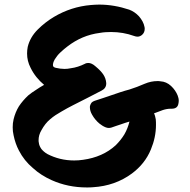

<svg xmlns="http://www.w3.org/2000/svg" viewBox="-20 -781 840 848"><path d="M125 -39.1C149.4 -16.6 177.7 1 208 14.6C255.9 36.1 307.6 46.9 363.3 46.9C372.1 46.9 381.8 46.9 390.6 45.9C456.1 42 513.7 21.5 562.5 -14.6C600.6 -43 628.9 -78.1 646.5 -121.1C661.1 -156.2 668.9 -192.4 668.9 -229.5C668.9 -237.3 668.9 -245.1 668 -253.9C667 -258.8 666 -262.7 665 -267.6C664.1 -272.5 662.1 -276.4 660.2 -280.3C672.9 -285.2 686.5 -290 699.2 -294.9C710.9 -298.8 722.7 -300.8 733.4 -300.8H738.3C754.9 -300.8 764.6 -307.6 767.6 -321.3C768.6 -326.2 769.5 -331.1 769.5 -335.9C769.5 -343.8 767.6 -351.6 764.6 -359.4C758.8 -374 749 -388.7 735.4 -401.4C721.7 -414.1 706.1 -420.9 688.5 -421.9C683.6 -422.9 679.7 -422.9 675.8 -422.9C656.2 -422.9 637.7 -418.9 619.1 -411.1C596.7 -401.4 574.2 -392.6 551.8 -385.7C525.4 -378.9 500 -370.1 474.6 -361.3C450.2 -352.5 424.8 -344.7 398.4 -335.9C392.6 -334 387.7 -331.1 384.8 -328.1C381.8 -324.2 378.9 -319.3 377.9 -314.5C377 -311.5 377 -309.6 377 -307.6C377 -296.9 379.9 -286.1 386.7 -274.4C395.5 -258.8 406.2 -246.1 418.9 -235.4C427.7 -228.5 436.5 -222.7 446.3 -218.8C451.2 -216.8 456.1 -215.8 460.9 -215.8C464.8 -215.8 468.8 -216.8 472.7 -217.8C485.4 -222.7 499 -226.6 512.7 -231.4C525.4 -236.3 539.1 -240.2 551.8 -244.1C546.9 -224.6 540 -206.1 529.3 -187.5C518.6 -169.9 505.9 -154.3 491.2 -139.6C453.1 -104.5 404.3 -83 346.7 -75.2C333 -73.2 320.3 -72.3 307.6 -72.3C264.6 -72.3 225.6 -82 189.5 -100.6C177.7 -107.4 168.9 -115.2 162.1 -124C156.2 -132.8 152.3 -141.6 151.4 -151.4C150.4 -154.3 150.4 -158.2 150.4 -162.1C150.4 -176.8 154.3 -191.4 163.1 -206.1C173.8 -225.6 186.5 -242.2 202.1 -254.9C216.8 -267.6 233.4 -278.3 251 -288.1C267.6 -297.9 285.2 -307.6 302.7 -316.4C323.2 -327.1 344.7 -337.9 366.2 -348.6C386.7 -359.4 408.2 -370.1 428.7 -380.9C442.4 -387.7 449.2 -398.4 449.2 -412.1V-414.1C448.2 -428.7 443.4 -441.4 435.5 -453.1C428.7 -462.9 418 -474.6 401.4 -488.3C390.6 -498 379.9 -502.9 370.1 -502.9C365.2 -502.9 359.4 -502 354.5 -499C335 -489.3 314.5 -482.4 292 -479.5C283.2 -477.5 273.4 -476.6 264.6 -476.6C252 -476.6 239.3 -478.5 226.6 -481.4C217.8 -483.4 213.9 -487.3 213.9 -492.2V-496.1C214.8 -504.9 217.8 -511.7 221.7 -518.6C228.5 -529.3 236.3 -540 247.1 -549.8C257.8 -559.6 267.6 -568.4 278.3 -576.2C320.3 -608.4 367.2 -628.9 420.9 -635.7C437.5 -638.7 454.1 -639.6 470.7 -639.6C505.9 -639.6 540 -633.8 572.3 -622.1C577.1 -620.1 583 -619.1 587.9 -619.1C594.7 -619.1 601.6 -622.1 607.4 -627C615.2 -633.8 619.1 -642.6 619.1 -653.3C619.1 -656.2 619.1 -659.2 618.2 -662.1C615.2 -678.7 606.4 -694.3 593.8 -709C581.1 -722.7 566.4 -732.4 550.8 -738.3C506.8 -752.9 462.9 -760.7 418 -760.7C405.3 -760.7 393.6 -759.8 380.9 -758.8C323.2 -753.9 268.6 -736.3 217.8 -706.1C193.4 -691.4 168.9 -672.9 146.5 -650.4C124 -627.9 109.4 -602.5 102.5 -574.2C100.6 -564.5 99.6 -554.7 99.6 -544.9C99.6 -522.5 104.5 -502 115.2 -481.4C129.9 -451.2 150.4 -426.8 174.8 -406.2C162.1 -399.4 150.4 -391.6 138.7 -383.8C126 -376 115.2 -368.2 104.5 -359.4C88.9 -344.7 75.2 -329.1 63.5 -311.5C52.7 -293.9 44.9 -274.4 40 -253.9C37.1 -242.2 36.1 -230.5 36.1 -218.8C36.1 -207 37.1 -195.3 40 -183.6C44.9 -159.2 52.7 -136.7 63.5 -116.2C79.1 -85.9 99.6 -60.5 125 -39.1ZM164.1 -118.2 163.1 -119.1H164.1V-118.2Z"/></svg>

Font: ChillSide Comic
Style: Regular
Weight: 400
Designer: Koroletov, Abay Emes
Version: Version 1.000